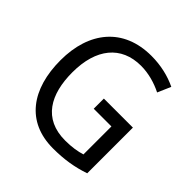

<svg xmlns="http://www.w3.org/2000/svg" viewBox="-191 -878 1043 1043"><g transform="rotate(45 330.5 -357.0)"><path d="M371 -377V-299H507V-84C474 -74 436 -67 383 -67C216 -67 149 -188 149 -357C149 -539 236 -646 388 -646C447 -646 504 -629 552 -605L585 -681C529 -708 463 -724 390 -724C175 -724 57 -577 57 -358C57 -137 162 10 367 10C454 10 524 -2 594 -26V-377Z"/></g></svg>

Font: Noto Sans Ethiopic SemiCondensed
Style: Regular
Weight: 400
Width: 4
Designer: Monotype Design Team
Foundry: Monotype Imaging Inc.
Version: Version 2.102